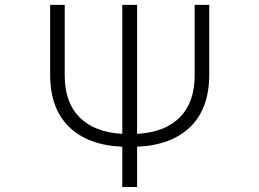

<svg xmlns="http://www.w3.org/2000/svg" viewBox="-20 -751 1040 772"><path d="M531.2 -212.9Q642.6 -218.8 702.6 -278.8Q762.7 -338.9 762.7 -448.2V-731.4H821.3V-451.2Q821.3 -315.4 745.6 -241.2Q669.9 -167 531.2 -161.1V1H471.7V-161.1Q333 -167 257.3 -241.2Q181.6 -315.4 181.6 -451.2V-731.4H240.2V-448.2Q240.2 -338.9 300.3 -278.8Q360.4 -218.8 471.7 -212.9V-731.4H531.2Z"/></svg>

Font: GenEi Gothic M Light
Style: Regular
Weight: 300
Designer: o_tamon (Modified); [Source Han Sans]
Ryoko NISHIZUKA  (kana & ideographs); Paul D. Hunt (Latin, Greek & Cyrillic); Wenl
Version: Version 1.1a;Original Version 1.004